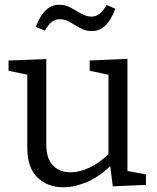

<svg xmlns="http://www.w3.org/2000/svg" viewBox="-20 -780 660 809"><path d="M247 9Q181 9 138 -32Q95 -73 95 -158V-477L105 -463L16 -482V-525L175 -531V-172Q175 -112 203 -83Q231 -54 278 -54Q315 -54 358 -74Q401 -94 443 -136L437 -118V-479L447 -463L358 -482V-525L517 -532V-49L505 -62L595 -45V-1L455 5L443 -94L454 -90Q405 -39 350.5 -15Q296 9 247 9ZM368 -649Q341 -649 318.5 -661.5Q296 -674 275 -686.5Q254 -699 231 -699Q213 -699 198 -687.5Q183 -676 169 -651L131 -667Q149 -715 173.5 -737.5Q198 -760 229 -760Q256 -760 278.5 -747.5Q301 -735 322.5 -722.5Q344 -710 366 -710Q384 -710 399.5 -722Q415 -734 429 -759L466 -743Q448 -695 423.5 -672Q399 -649 368 -649Z"/></svg>

Font: Pack4
Style: Regular
Weight: 400
Version: Version 2.002